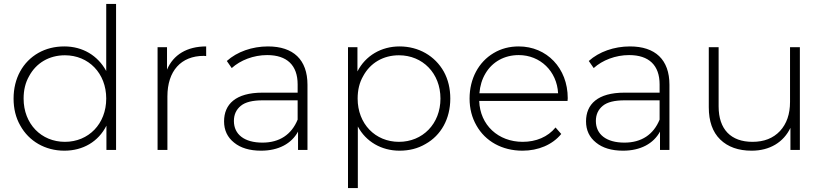

<svg xmlns="http://www.w3.org/2000/svg" viewBox="-20 -762 4192 976"><path d="M83 -124C127 -44 210 4 307 4C402 4 480 -42 521 -123V0H570V-742H520V-401C477 -480 400 -526 307 -526C258 -526 214 -515 175 -493C96 -448 49 -364 49 -261C49 -210 60 -164 83 -124ZM128 -375C164 -442 230 -481 310 -481C430 -481 520 -390 520 -261C520 -132 430 -41 310 -41C190 -41 100 -132 100 -261C100 -304 109 -342 128 -375Z M781 0H831V-272C831 -401 900 -478 1016 -478L1028 -477V-526C931 -526 861 -484 829 -408V-522H781Z M1170 -37C1203 -10 1249 4 1307 4C1396 4 1462 -32 1495 -93V0H1543V-331C1543 -459 1471 -526 1342 -526C1262 -526 1185 -499 1133 -452L1158 -416C1202 -456 1269 -482 1338 -482C1439 -482 1493 -430 1493 -333V-291H1314C1178 -291 1119 -232 1119 -145C1119 -100 1136 -64 1170 -37ZM1204 -224C1227 -243 1264 -252 1315 -252H1493V-154C1462 -78 1401 -37 1314 -37C1222 -37 1169 -79 1169 -147C1169 -180 1181 -205 1204 -224Z M1749 -522V194H1799V-119C1840 -42 1919 4 2011 4C2060 4 2104 -7 2143 -30C2222 -74 2269 -158 2269 -261C2269 -312 2258 -358 2236 -398C2191 -478 2108 -526 2011 -526C1918 -526 1838 -479 1797 -399V-522ZM1826 -375C1862 -442 1928 -481 2008 -481C2128 -481 2219 -390 2219 -261C2219 -132 2128 -41 2008 -41C1888 -41 1798 -132 1798 -261C1798 -304 1807 -342 1826 -375Z M2402 -124C2447 -44 2532 4 2636 4C2716 4 2788 -26 2833 -81L2804 -114C2765 -66 2705 -41 2637 -41C2513 -41 2420 -126 2416 -249H2865L2866 -263C2866 -416 2759 -526 2617 -526C2570 -526 2527 -515 2489 -492C2413 -447 2367 -362 2367 -261C2367 -210 2379 -164 2402 -124ZM2448 -389C2483 -448 2544 -482 2617 -482C2726 -482 2811 -400 2817 -288H2417C2420 -325 2430 -359 2448 -389Z M3010 -37C3043 -10 3089 4 3147 4C3236 4 3302 -32 3335 -93V0H3383V-331C3383 -459 3311 -526 3182 -526C3102 -526 3025 -499 2973 -452L2998 -416C3042 -456 3109 -482 3178 -482C3279 -482 3333 -430 3333 -333V-291H3154C3018 -291 2959 -232 2959 -145C2959 -100 2976 -64 3010 -37ZM3044 -224C3067 -243 3104 -252 3155 -252H3333V-154C3302 -78 3241 -37 3154 -37C3062 -37 3009 -79 3009 -147C3009 -180 3021 -205 3044 -224Z M3641 -53C3680 -15 3733 4 3801 4C3893 4 3963 -39 3998 -112V0H4046V-522H3996V-244C3996 -182 3979 -133 3945 -96C3910 -59 3864 -41 3805 -41C3696 -41 3633 -104 3633 -221V-522H3583V-217C3583 -146 3602 -91 3641 -53Z"/></svg>

Font: Montserrat Light
Style: Regular
Weight: 300
Designer: Julieta Ulanovsky
Foundry: Julieta Ulanovsky
Version: Version 7.200